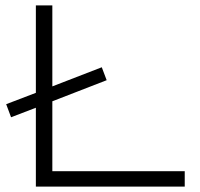

<svg xmlns="http://www.w3.org/2000/svg" viewBox="-20 -691 741 711"><path d="M112.8 0V-292L21 -256.8L2.9 -305.2L112.8 -347.2V-670.9H173.8V-371.1L356.9 -441.9L375 -394L173.8 -315.9V-57.1H664.1V0Z"/></svg>

Font: Syncopate
Style: Regular
Weight: 400
Width: 7
Version: Version 001.001